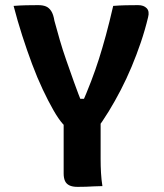

<svg xmlns="http://www.w3.org/2000/svg" viewBox="-20 -724 640 748"><path d="M379 1Q362 1 346.5 2Q331 3 315 3.5Q299 4 282 4Q262 4 250 -2Q238 -8 233 -19.5Q228 -31 228 -48Q228 -105 228 -163.5Q228 -222 228 -279H372Q372 -251 372 -221.5Q372 -192 372 -162.5Q372 -133 372 -104Q372 -77 373.5 -50.5Q375 -24 379 1ZM33 -701Q58 -703 82 -703.5Q106 -704 129 -704Q147 -704 159 -699Q171 -694 179.5 -681Q188 -668 192 -643Q202 -606 213 -568Q224 -530 238 -490Q252 -450 268 -405Q284 -360 305 -308L263 -339H336L294 -308Q318 -363 335 -407.5Q352 -452 365.5 -494.5Q379 -537 392.5 -586.5Q406 -636 421 -701Q446 -703 470 -703.5Q494 -704 518 -704Q540 -704 551.5 -692Q563 -680 557 -657Q545 -607 528.5 -558.5Q512 -510 492.5 -463.5Q473 -417 450.5 -373.5Q428 -330 403.5 -290Q379 -250 352 -214Q319 -214 298 -215Q277 -216 263.5 -218.5Q250 -221 241.5 -226.5Q233 -232 225 -241Q208 -260 188 -295Q168 -330 146.5 -375.5Q125 -421 105 -474.5Q85 -528 66.5 -585.5Q48 -643 33 -701Z"/></svg>

Font: Rec Mono Semicasual
Style: Bold
Weight: 700
Version: Version 1.085; ttfautohint (v1.8.4.7-5d5b)